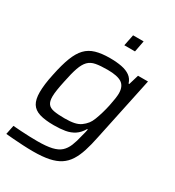

<svg xmlns="http://www.w3.org/2000/svg" viewBox="-213 -834 1067 1168"><g transform="rotate(30 320.0 -250.0)"><path d="M201 208Q166 208 129 206Q92 204 60 201.5Q28 199 7 197L20 133Q45 135 75.5 137Q106 139 136.5 140Q167 141 192 141Q255 141 293.5 132Q332 123 353.5 103.5Q375 84 388 52.5Q401 21 411 -24Q415 -37 418 -50.5Q421 -64 423 -74H418Q398 -40 371 -22.5Q344 -5 309.5 1Q275 7 230 7Q168 7 129.5 -5Q91 -17 73.5 -45.5Q56 -74 56 -125Q56 -151 60 -183.5Q64 -216 73 -257Q89 -335 108.5 -385.5Q128 -436 155.5 -465Q183 -494 224 -506Q265 -518 323 -518Q370 -518 406 -511Q442 -504 465.5 -487Q489 -470 498 -440H503L524 -510H594L500 -65Q488 -5 473.5 40Q459 85 438.5 117Q418 149 387.5 169Q357 189 311.5 198.5Q266 208 201 208ZM266 -62Q306 -62 332.5 -67.5Q359 -73 377.5 -86Q396 -99 411 -118Q422 -132 431.5 -156.5Q441 -181 449.5 -210Q458 -239 464 -267.5Q470 -296 473.5 -320Q477 -344 477 -358Q477 -408 446.5 -428.5Q416 -449 346 -449Q296 -449 264 -443Q232 -437 212.5 -417Q193 -397 179.5 -358.5Q166 -320 153 -255Q145 -218 140.5 -189Q136 -160 136 -140Q136 -107 148.5 -90Q161 -73 190 -67.5Q219 -62 266 -62ZM359 -629 375 -708H449L434 -629Z"/></g></svg>

Font: Saira SemiExpanded
Style: Italic
Weight: 400
Width: 6
Italic angle: -12°
Designer: Hector Gatti with collaboration of the Omnibus-Type team
Foundry: Omnibus-Type
Version: Version 1.101